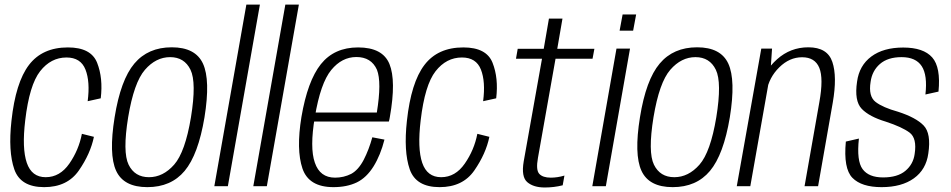

<svg xmlns="http://www.w3.org/2000/svg" viewBox="-20 -805 4110 830"><path d="M171 4Q271 4 321 -68.2Q371 -140.5 386 -213.5L334 -226.5Q320.5 -156.5 279.8 -97.8Q239 -39 177.5 -39Q117 -39 95.8 -101.2Q74.5 -163.5 89 -284.5Q107 -438 153.5 -497.2Q200 -556.5 267.5 -556.5Q329 -556.5 349.5 -504.2Q370 -452 359 -367.5L415.5 -380Q426 -467.5 399.8 -533.8Q373.5 -600 273.5 -600Q163 -600 105.2 -524.2Q47.5 -448.5 29.5 -282.5Q15 -150.5 41.8 -73.2Q68.5 4 171 4Z M617 4Q719.5 4 778.2 -66.2Q837 -136.5 864 -298Q890 -459 857.5 -529.8Q825 -600.5 722.5 -600.5Q620 -600.5 560.8 -530.2Q501.5 -460 475.5 -298Q449.5 -137.5 482 -66.8Q514.5 4 617 4ZM624 -39Q562.5 -39 536 -93Q509.5 -147 534 -298Q559 -448.5 606.5 -503.2Q654 -558 715.5 -558Q777 -558 803.5 -503.5Q830 -449 805.5 -298Q780.5 -147.5 732.8 -93.2Q685 -39 624 -39Z M906.5 0H965L1103.5 -785H1045Z M1075 0H1133.5L1272 -785H1213.5Z M1421.5 4 1428.5 -37Q1363 -37 1341 -102Q1318.5 -166 1341 -299Q1365.5 -446 1412 -502.5Q1458 -558.5 1520.5 -558.5Q1585 -558.5 1609.5 -503.5Q1630.5 -450.5 1609 -318.5H1336.5L1329.5 -279.5H1661Q1664 -290 1665.5 -300.5Q1693 -456.5 1663.5 -528.5Q1634 -600 1528 -600Q1425 -600 1367 -527.5Q1309.5 -455 1283 -299Q1260 -158 1287.5 -76.5Q1315 4 1421.5 4ZM1428.5 -37 1421.5 4Q1479.5 4 1522.5 -16.5Q1564.5 -37 1595 -86Q1625 -134.5 1642 -201.5L1589.5 -211.5Q1575 -158.5 1552.5 -114.5Q1529.5 -70.5 1498.5 -53.5Q1466 -37 1428.5 -37Z M1880.5 4Q1980.5 4 2030.5 -68.2Q2080.5 -140.5 2095.5 -213.5L2043.5 -226.5Q2030 -156.5 1989.2 -97.8Q1948.5 -39 1887 -39Q1826.5 -39 1805.2 -101.2Q1784 -163.5 1798.5 -284.5Q1816.5 -438 1863 -497.2Q1909.5 -556.5 1977 -556.5Q2038.5 -556.5 2059 -504.2Q2079.5 -452 2068.5 -367.5L2125 -380Q2135.5 -467.5 2109.2 -533.8Q2083 -600 1983 -600Q1872.5 -600 1814.8 -524.2Q1757 -448.5 1739 -282.5Q1724.5 -150.5 1751.2 -73.2Q1778 4 1880.5 4Z M2335 5.5Q2375 5.5 2412.5 -4L2420 -46Q2390 -37 2361 -37Q2326.5 -37 2311.2 -53.5Q2296 -70 2305.5 -122.5L2381.5 -551H2541.5L2549.5 -594H2389L2411.5 -724.5H2353L2330.5 -594H2218L2210.5 -551H2323L2244 -107.5Q2232.5 -40.5 2259.5 -17.5Q2286.5 5.5 2335 5.5Z M2540.5 0H2599L2703.5 -595H2645ZM2671.5 -742.5 2658.5 -672.5H2717L2730 -742.5Z M2888 4Q2990.5 4 3049.2 -66.2Q3108 -136.5 3135 -298Q3161 -459 3128.5 -529.8Q3096 -600.5 2993.5 -600.5Q2891 -600.5 2831.8 -530.2Q2772.5 -460 2746.5 -298Q2720.5 -137.5 2753 -66.8Q2785.5 4 2888 4ZM2895 -39Q2833.5 -39 2807 -93Q2780.5 -147 2805 -298Q2830 -448.5 2877.5 -503.2Q2925 -558 2986.5 -558Q3048 -558 3074.5 -503.5Q3101 -449 3076.5 -298Q3051.5 -147.5 3003.8 -93.2Q2956 -39 2895 -39Z M3165 0H3223.5L3310.5 -492L3317.5 -595H3271ZM3458 0H3516.5L3580 -361.5Q3599.5 -474 3578.2 -537.2Q3557 -600.5 3474.5 -600.5Q3397 -600.5 3339.2 -548.8Q3281.5 -497 3270 -434L3294 -410Q3304.5 -470.5 3348.8 -514Q3393 -557.5 3447.5 -557.5Q3503 -557.5 3521.8 -511.8Q3540.5 -466 3522 -363.5Z M3791 4Q3877.5 4 3930.5 -34Q3983.5 -72 3993 -141.5Q4006 -228 3972.8 -262.5Q3939.5 -297 3862 -322Q3797 -340 3765.2 -364.2Q3733.5 -388.5 3743.5 -451Q3750 -499 3784 -528.5Q3818 -558 3877.5 -558Q3939 -558 3964.5 -519Q3990 -480 3980.5 -396.5L4037 -409Q4047.5 -514 4009.8 -556.8Q3972 -599.5 3884.5 -599.5Q3799 -599.5 3746.8 -560.8Q3694.5 -522 3685 -452Q3672.5 -368.5 3705.2 -334.5Q3738 -300.5 3809.5 -279Q3879.5 -256 3912 -231.8Q3944.5 -207.5 3934 -139.5Q3928 -95 3894 -66.5Q3860 -38 3797.5 -38Q3735.5 -38 3709 -73.8Q3682.5 -109.5 3693 -206L3636.5 -193Q3625.5 -76.5 3665 -36.2Q3704.5 4 3791 4Z"/></svg>

Font: Anybody SemiCondensed Light
Style: Italic
Weight: 300
Width: 4
Italic angle: -10°
Version: Version 1.113;gftools[0.9.25]